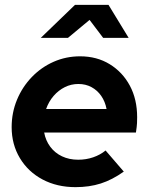

<svg xmlns="http://www.w3.org/2000/svg" viewBox="-20 -761 616 791"><path d="M291 10Q215 10 155.5 -21.5Q96 -53 62 -109.5Q28 -166 28 -237Q28 -297 50 -350Q72 -403 111 -443.5Q150 -484 201 -506.5Q252 -529 310 -529Q379 -529 432 -496.5Q485 -464 515 -408Q545 -352 545 -278Q545 -267 544.5 -254Q544 -241 540 -215H162Q168 -182 187 -156.5Q206 -131 235.5 -117Q265 -103 302 -103Q335 -103 364 -113Q393 -123 415 -141L490 -54Q442 -20 395 -5Q348 10 291 10ZM170 -312H419Q413 -343 397 -366Q381 -389 357 -402Q333 -415 303 -415Q273 -415 247 -402Q221 -389 201 -366Q181 -343 170 -312ZM148 -605 289 -741H427L510 -605H405L349 -679L260 -605Z"/></svg>

Font: Red Hat Display ExtraBold
Style: Italic
Weight: 800
Italic angle: -12°
Designer: Pentagram, MCKL
Foundry: Pentagram, MCKL
Version: Version 1.023